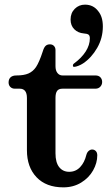

<svg xmlns="http://www.w3.org/2000/svg" viewBox="-20 -797 476 827"><path d="M96 -150V-375Q96 -415 65 -415H44Q32 -415 24.5 -422.5Q17 -430 17 -442Q17 -456 25.5 -464Q34 -472 51 -472Q83 -472 102.5 -480.5Q122 -489 135 -508Q149 -529 164 -575Q169 -592 176 -599Q183 -606 195 -606Q206 -606 212.5 -599Q219 -592 219 -582V-512Q219 -493 227.5 -482.5Q236 -472 249 -472H391Q405 -472 412.5 -464Q420 -456 420 -444Q420 -432 412 -423.5Q404 -415 391 -415H249Q233 -415 226 -405.5Q219 -396 219 -375V-137Q219 -97 235 -77Q251 -57 278 -57Q306 -57 325 -77Q344 -97 352 -130Q355 -141 362 -147Q369 -153 377 -153Q386 -153 392.5 -146.5Q399 -140 399 -128Q399 -95 381 -63Q363 -31 329.5 -10.5Q296 10 253 10Q179 10 137.5 -33.5Q96 -77 96 -150ZM346 -777Q382 -777 403 -749Q423 -725 423 -683Q423 -633 398.5 -590.5Q374 -548 338 -524Q329 -518 317.5 -513.5Q306 -509 299 -509Q294 -509 294 -515Q294 -520 298 -523Q331 -547 349 -575Q367 -603 367 -632Q367 -644 361 -648Q355 -652 341 -653Q316 -655 300 -671Q284 -687 284 -713Q284 -741 302 -759Q320 -777 346 -777Z"/></svg>

Font: Raigarh Medium
Style: Regular
Weight: 500
Designer: jaikishan Patel
Foundry: MagicType
Version: Version 1.000